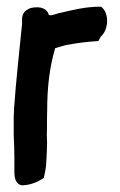

<svg xmlns="http://www.w3.org/2000/svg" viewBox="-20 -524 359 574"><path d="M21 -120C22 -96 23 -75 23 -56V-10C23 4 25 27 46 30H48C73 29 95 19 111 8C113 -2 117 -18 118 -33V-34C118 -41 120 -61 120 -71C121 -90 121 -105 120 -121C121 -146 120 -164 121 -191C121 -263 128 -323 145 -380C153 -382 164 -386 176 -389C202 -394 236 -399 269 -401H274L281 -414C307 -437 306 -488 282 -504H278C234 -504 193 -493 158 -485H157C128 -476 126 -476 124 -485C114 -504 90 -505 68 -499V-498H67C56 -493 47 -485 46 -469V-453C38 -370 28 -286 22 -199L21 -173Z"/></svg>

Font: Vapor
Style: Bd
Weight: 700
Foundry: Cannot Into Space Fonts
Version: Version 0.179